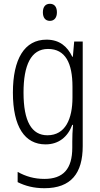

<svg xmlns="http://www.w3.org/2000/svg" viewBox="-20 -751 529 1012"><path d="M243 -731C218 -731 206 -713 206 -686C206 -658 219 -641 243 -641C266 -641 280 -658 280 -686C280 -713 268 -731 243 -731ZM225 -542C109 -542 48 -440 48 -263C48 -82 111 10 220 10C289 10 337 -29 361 -93H365C362 -60 361 -31 361 -4V27C361 140 313 192 214 192C161 192 116 179 73 155V209C113 229 158 241 214 241C355 241 416 162 416 19V-532H371L364 -452H361C335 -506 294 -542 225 -542ZM233 -493C325 -493 362 -418 362 -294V-237C362 -125 325 -38 230 -38C147 -38 104 -111 104 -263C104 -407 143 -493 233 -493Z"/></svg>

Font: Noto Sans Armenian Condensed Light
Style: Regular
Weight: 300
Width: 3
Designer: Monotype Design Team
Foundry: Monotype Imaging Inc.
Version: Version 2.008